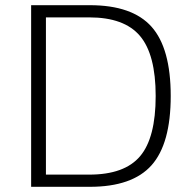

<svg xmlns="http://www.w3.org/2000/svg" viewBox="-20 -720 748 740"><path d="M326 0H100V-700H326Q490 -700 564 -617Q638 -534 638 -350Q638 -166 564 -83Q490 0 326 0ZM324 -653H157V-47H324Q460 -47 520 -118Q580 -189 580 -350Q580 -510 519.5 -581.5Q459 -653 324 -653Z"/></svg>

Font: Fivo Sans Light
Style: Regular
Weight: 300
Designer: Alexander Slobzheninov
Foundry: Alexander Slobzheninov
Version: 1.0